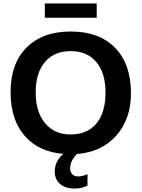

<svg xmlns="http://www.w3.org/2000/svg" viewBox="-20 -880 818 1108"><path d="M238.8 -777.8V-859.9H538.1V-777.8ZM411.1 208Q357.4 208 326.7 181.6Q295.9 155.3 295.9 109.9Q295.9 50.8 345.2 7.8Q212.4 -2.4 132.8 -85Q41 -181.2 41 -347.2Q41 -513.2 132.8 -605Q224.6 -698.2 388.2 -698.2Q552.7 -698.2 644 -604Q735.8 -510.7 735.8 -341.8Q735.8 -192.9 650.9 -97.4Q565.9 -2 423.8 8.8Q384.8 47.9 384.8 91.8Q384.8 112.8 397 125.5Q409.2 138.2 430.2 138.2Q456.1 138.2 484.9 125V190.9Q453.1 208 411.1 208ZM588.9 -347.2Q588.9 -458.5 535.9 -521.7Q482.9 -585 388.2 -585Q292.5 -585 239.3 -522Q186 -459 186 -347.2Q186 -234.4 240 -169.2Q293.9 -104 387.2 -104Q483.9 -104 536.4 -167.2Q588.9 -230.5 588.9 -347.2Z"/></svg>

Font: Libra Sans Modern
Style: Bold
Weight: 700
Foundry: Stefan Peev, Context Ltd
Version: Version 1.000